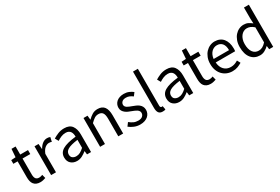

<svg xmlns="http://www.w3.org/2000/svg" viewBox="76 -1754 4098 2807"><g transform="rotate(-30 2125.5 -350.0)"><path d="M235 12Q196 12 169.5 0Q143 -12 126.5 -33Q110 -54 103 -84Q96 -114 96 -150V-419H24V-481L100 -486L110 -622H179V-486H310V-419H179V-149Q179 -104 195.5 -79.5Q212 -55 254 -55Q267 -55 282 -59Q297 -63 309 -68L325 -6Q305 1 281.5 6.5Q258 12 235 12Z M420 0V-486H488L495 -398H498Q523 -444 558.5 -471Q594 -498 636 -498Q665 -498 688 -488L672 -416Q660 -420 650 -422Q640 -424 625 -424Q594 -424 560.5 -399Q527 -374 502 -312V0Z M855 12Q794 12 753.5 -24Q713 -60 713 -126Q713 -206 784 -248.5Q855 -291 1011 -308Q1011 -331 1006.5 -353Q1002 -375 991 -392Q980 -409 960.5 -419.5Q941 -430 911 -430Q869 -430 832 -414Q795 -398 766 -378L734 -435Q768 -457 817 -477.5Q866 -498 925 -498Q1014 -498 1054 -443.5Q1094 -389 1094 -298V0H1026L1019 -58H1016Q981 -29 941 -8.5Q901 12 855 12ZM879 -54Q914 -54 945 -70.5Q976 -87 1011 -119V-254Q950 -246 908.5 -235Q867 -224 841.5 -209Q816 -194 804.5 -174.5Q793 -155 793 -132Q793 -90 818 -72Q843 -54 879 -54Z M1247 0V-486H1315L1322 -416H1325Q1360 -451 1398.5 -474.5Q1437 -498 1488 -498Q1565 -498 1600.5 -450Q1636 -402 1636 -308V0H1554V-297Q1554 -366 1532 -396.5Q1510 -427 1462 -427Q1424 -427 1395 -408Q1366 -389 1329 -352V0Z M1921 12Q1869 12 1822 -7Q1775 -26 1740 -55L1781 -110Q1813 -84 1846.5 -68Q1880 -52 1924 -52Q1972 -52 1996 -74Q2020 -96 2020 -128Q2020 -147 2010 -161Q2000 -175 1984.5 -185.5Q1969 -196 1949 -204Q1929 -212 1909 -220Q1883 -229 1857 -240.5Q1831 -252 1810.5 -268.5Q1790 -285 1777 -307Q1764 -329 1764 -360Q1764 -389 1775.5 -414.5Q1787 -440 1808.5 -458.5Q1830 -477 1861 -487.5Q1892 -498 1931 -498Q1977 -498 2015.5 -482Q2054 -466 2082 -443L2043 -391Q2018 -410 1991 -422Q1964 -434 1932 -434Q1886 -434 1864.5 -413Q1843 -392 1843 -364Q1843 -347 1852 -334.5Q1861 -322 1876 -312.5Q1891 -303 1910.5 -295.5Q1930 -288 1951 -280Q1977 -270 2003.5 -259Q2030 -248 2051 -231.5Q2072 -215 2085.5 -191Q2099 -167 2099 -133Q2099 -103 2087.5 -77Q2076 -51 2053.5 -31Q2031 -11 1997.5 0.5Q1964 12 1921 12Z M2300 12Q2253 12 2233 -16Q2213 -44 2213 -98V-712H2295V-92Q2295 -72 2302 -64Q2309 -56 2318 -56Q2322 -56 2325.5 -56Q2329 -56 2336 -58L2347 4Q2339 8 2328 10Q2317 12 2300 12Z M2580 12Q2519 12 2478.5 -24Q2438 -60 2438 -126Q2438 -206 2509 -248.5Q2580 -291 2736 -308Q2736 -331 2731.5 -353Q2727 -375 2716 -392Q2705 -409 2685.5 -419.5Q2666 -430 2636 -430Q2594 -430 2557 -414Q2520 -398 2491 -378L2459 -435Q2493 -457 2542 -477.5Q2591 -498 2650 -498Q2739 -498 2779 -443.5Q2819 -389 2819 -298V0H2751L2744 -58H2741Q2706 -29 2666 -8.5Q2626 12 2580 12ZM2604 -54Q2639 -54 2670 -70.5Q2701 -87 2736 -119V-254Q2675 -246 2633.5 -235Q2592 -224 2566.5 -209Q2541 -194 2529.5 -174.5Q2518 -155 2518 -132Q2518 -90 2543 -72Q2568 -54 2604 -54Z M3111 12Q3072 12 3045.5 0Q3019 -12 3002.5 -33Q2986 -54 2979 -84Q2972 -114 2972 -150V-419H2900V-481L2976 -486L2986 -622H3055V-486H3186V-419H3055V-149Q3055 -104 3071.5 -79.5Q3088 -55 3130 -55Q3143 -55 3158 -59Q3173 -63 3185 -68L3201 -6Q3181 1 3157.5 6.5Q3134 12 3111 12Z M3479 12Q3430 12 3387.5 -5.5Q3345 -23 3313.5 -55.5Q3282 -88 3264 -135Q3246 -182 3246 -242Q3246 -302 3264.5 -349.5Q3283 -397 3313.5 -430Q3344 -463 3383 -480.5Q3422 -498 3464 -498Q3510 -498 3546.5 -482Q3583 -466 3607.5 -436Q3632 -406 3645 -364Q3658 -322 3658 -270Q3658 -257 3657.5 -244.5Q3657 -232 3655 -223H3327Q3332 -145 3375.5 -99.5Q3419 -54 3489 -54Q3524 -54 3553.5 -64.5Q3583 -75 3610 -92L3639 -38Q3607 -18 3568 -3Q3529 12 3479 12ZM3326 -282H3586Q3586 -356 3554.5 -394.5Q3523 -433 3466 -433Q3440 -433 3416.5 -423Q3393 -413 3374 -393.5Q3355 -374 3342.5 -346Q3330 -318 3326 -282Z M3944 12Q3852 12 3797.5 -54Q3743 -120 3743 -242Q3743 -301 3760.5 -348.5Q3778 -396 3807 -429Q3836 -462 3874 -480Q3912 -498 3954 -498Q3996 -498 4027 -483Q4058 -468 4090 -442L4086 -525V-712H4169V0H4101L4094 -57H4091Q4062 -29 4024.5 -8.5Q3987 12 3944 12ZM3962 -57Q3996 -57 4026 -73.5Q4056 -90 4086 -124V-378Q4055 -406 4026.5 -417.5Q3998 -429 3968 -429Q3939 -429 3913.5 -415.5Q3888 -402 3869 -377.5Q3850 -353 3839 -319Q3828 -285 3828 -243Q3828 -155 3863 -106Q3898 -57 3962 -57Z"/></g></svg>

Font: CV Source Sans
Style: Regular
Weight: 400
Designer: Paul D. Hunt
Foundry: Adobe Systems Incorporated
Version: Version 3.001